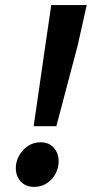

<svg xmlns="http://www.w3.org/2000/svg" viewBox="-20 -721 361 753"><path d="M112 -226 158 -544 181 -701H320L285 -544L201 -226ZM113 12Q81 12 61.5 -9Q42 -30 42 -62Q42 -87 54.5 -110Q67 -133 89 -148Q111 -163 140 -163Q172 -163 191 -141.5Q210 -120 210 -88Q210 -63 198 -40Q186 -17 164 -2.5Q142 12 113 12Z"/></svg>

Font: Source Sans 3 ExtraLight
Style: Bold Italic
Weight: 700
Italic angle: -11°
Version: Version 3.052;hotconv 1.1.0;makeotfexe 2.6.0